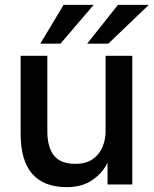

<svg xmlns="http://www.w3.org/2000/svg" viewBox="-20 -760 635 791"><path d="M255 11Q161 11 113 -43.5Q65 -98 65 -210V-530H175V-220Q175 -153 202.5 -119Q230 -85 290 -85Q334 -85 361.5 -104Q389 -123 402 -154Q415 -185 415 -220V-530H525V0H423V-90Q404 -49 361.5 -19Q319 11 255 11ZM229 -580H146L242 -740H366ZM426 -580H339L466 -740H593Z"/></svg>

Font: Golos Text Medium
Style: Regular
Weight: 500
Designer: A.Korolkova, Vitaly Kuzmin
Foundry: ParaType Ltd
Version: Version 2.004